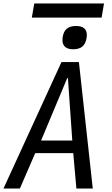

<svg xmlns="http://www.w3.org/2000/svg" viewBox="-24 -1081 644 1101"><path d="M328.5 -725H428.5L508 0H414L396 -203H178L90 0H-4ZM390.5 -275 365.5 -633H361.5L211.5 -275ZM334 -851.5Q334 -860 335.5 -869Q341 -902 359.8 -917Q378.5 -932 413 -932Q443 -932 458.5 -918.8Q474 -905.5 474 -880Q474 -872 472.5 -863Q466.5 -829 448 -813.8Q429.5 -798.5 394.5 -798.5Q365 -798.5 349.5 -812.2Q334 -826 334 -851.5ZM172.5 -1061H572.5L558.5 -980H158.5Z"/></svg>

Font: JuliaMono
Style: Italic
Weight: 400
Italic angle: -9°
Monospace: yes
Designer: cormullion
Foundry: corm
Version: Version 0.057; ttfautohint (v1.8.4)